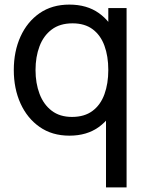

<svg xmlns="http://www.w3.org/2000/svg" viewBox="-20 -575 640 835"><path d="M282 15Q206.5 15 152.5 -22.8Q98.5 -60.5 69.2 -125Q40 -189.5 40 -270.5Q40 -351.5 69.2 -416Q98.5 -480.5 152.5 -517.8Q206.5 -555 281.5 -555Q358 -555 410 -518Q462 -481 488.8 -416.5Q515.5 -352 515.5 -270.5Q515.5 -190 488.8 -125.2Q462 -60.5 410 -22.8Q358 15 282 15ZM293 -66.5Q347.5 -66.5 382.5 -92.8Q417.5 -119 434.2 -165.2Q451 -211.5 451 -270.5Q451 -330.5 434.2 -376.2Q417.5 -422 383 -447.8Q348.5 -473.5 295.5 -473.5Q240.5 -473.5 204.8 -446.5Q169 -419.5 151.8 -373.5Q134.5 -327.5 134.5 -270.5Q134.5 -213 152 -166.8Q169.5 -120.5 204.8 -93.5Q240 -66.5 293 -66.5ZM441 240V-142.5H451V-540H530.5V240Z"/></svg>

Font: Manrope ExtraLight Medium
Style: Regular
Weight: 500
Version: Version 4.504